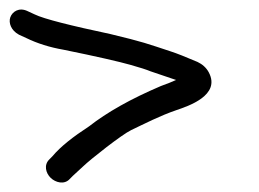

<svg xmlns="http://www.w3.org/2000/svg" viewBox="-54 -428 539 399"><path d="M3.5 -404.8C-14.1 -413.4 -28.3 -404.1 -32.6 -392C-36.6 -380.6 -31 -364.9 -15.2 -356.3L-14.8 -356L0.7 -348.9C23.6 -337.7 49.6 -329.6 77.8 -324.7C148 -310.4 193.5 -299.9 217.2 -293.2C236.9 -287.7 251 -283.1 258.8 -279.8C272.4 -274.8 292.8 -268.7 311.9 -261.8C304.9 -258.5 292.9 -253.7 280.3 -249.2C216.7 -222.1 168 -194.3 131.3 -165.6C97.9 -143.8 72.2 -123.8 54.8 -103.1L48.7 -96.9C36.7 -85.5 40.9 -68.4 51.4 -58.3C61.4 -48.7 79.4 -43.7 90.6 -55.7L97.1 -62.3C101.2 -65.9 109.1 -73.2 118.8 -82.3C134.1 -97.1 199.5 -148.6 218.7 -157.7C245.1 -170.2 278.6 -187.6 312.5 -199.1C336.5 -207.3 405.5 -229.8 379.8 -277.8C374.7 -287.3 366.5 -294.6 356.4 -299.3C331.5 -309.9 313.7 -317 301 -321.1C250.8 -337.6 245.4 -340.4 175.1 -357.3C95.4 -374.2 36.9 -388.7 18 -398.1Z"/></svg>

Font: MewTooHand
Style: BdCondLta
Weight: 400
Designer: Mew Too, Robert Jablonski
Version: Version 0.77